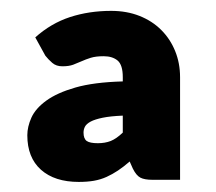

<svg xmlns="http://www.w3.org/2000/svg" viewBox="-20 -760 407 362"><path d="M46.5 -689.5Q76 -716 112 -727.8Q148 -739.5 189.5 -739.5Q219 -739.5 243 -730Q267 -720.5 284 -703.5Q301 -686.5 310.2 -663.8Q319.5 -641 319.5 -614.5V-421H267.5Q252.5 -421 244.8 -425Q237 -429 230.5 -442L224.5 -455.5Q213 -445.5 202.5 -438.5Q192 -431.5 181 -426.5Q170 -421.5 157.2 -419.2Q144.5 -417 128.5 -417Q83 -417 57.2 -440Q31.5 -463 31.5 -505Q31.5 -521 39.2 -538.2Q47 -555.5 67.2 -570.2Q87.5 -585 122.2 -595Q157 -605 211.5 -606.5V-614.5Q211.5 -637.5 201.8 -645.8Q192 -654 175.5 -654Q160.5 -654 151 -651Q141.5 -648 133.8 -644.5Q126 -641 118 -638Q110 -635 97.5 -635Q86 -635 78.5 -641.5Q71 -648 65.5 -655ZM211.5 -542Q188 -541 173.5 -538Q159 -535 151 -530.8Q143 -526.5 140.2 -521.2Q137.5 -516 137.5 -510Q137.5 -498.5 143.5 -494.2Q149.5 -490 164.5 -490Q178 -490 188.8 -494.2Q199.5 -498.5 211.5 -510Z"/></svg>

Font: Lato
Style: Regular
Weight: 900
Designer: Lukasz Dziedzic with Adam Twardoch and Botio Nikoltchev
Foundry: tyPoland Lukasz Dziedzic
Version: Version 2.010; 2014-09-01; http://www.latofonts.com/; ttfaut